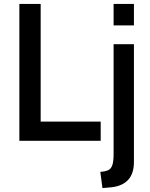

<svg xmlns="http://www.w3.org/2000/svg" viewBox="-20 -720 765 982"><path d="M79 -700H188V-98H495V0H79ZM561 -700H665V-590H561ZM493 159Q521 157 535 149.5Q549 142 555 123Q561 104 561 67V-494H665V109Q665 231 537 239L504 242Z"/></svg>

Font: Cabin Medium
Style: Regular
Weight: 500
Designer: Pablo Impallari
Foundry: Pablo Impallari. http://www.impallari.com Igino Marini. http://www.ikern.com
Version: Version 2.001